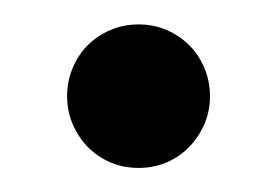

<svg xmlns="http://www.w3.org/2000/svg" viewBox="-20 -419 228 158"><path d="M152.8 -339.8Q152.8 -327.6 148.2 -316.9Q143.6 -306.2 135.7 -298.1Q127.9 -290 117.2 -285.4Q106.4 -280.8 94.2 -280.8Q81.5 -280.8 70.8 -285.4Q60.1 -290 52.2 -298.1Q44.4 -306.2 39.8 -316.9Q35.2 -327.6 35.2 -339.8Q35.2 -352.1 39.8 -363Q44.4 -374 52.2 -381.8Q60.1 -389.6 70.8 -394.3Q81.5 -398.9 94.2 -398.9Q106.4 -398.9 117.2 -394.3Q127.9 -389.6 135.7 -381.8Q143.6 -374 148.2 -363Q152.8 -352.1 152.8 -339.8Z"/></svg>

Font: Charis SIL Eur
Style: Bold Italic
Weight: 700
Italic angle: -11°
Foundry: SIL International
Version: Version 5.000